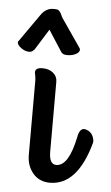

<svg xmlns="http://www.w3.org/2000/svg" viewBox="-88 -633 400 694"><g transform="rotate(5 111.5 -285.5)"><path d="M111 -338V-84Q111 -38 137 -38Q182 -38 204 -146Q211 -184 236 -174Q257 -166 262 -142Q264 -135 262 -128Q219 28 119 28Q81 28 58 1Q35 -26 35 -66V-333Q35 -344 33 -353.5Q31 -363 31 -365Q31 -382 57 -382Q81 -382 96 -369.5Q111 -357 111 -338ZM112 -571 178 -475Q186 -465 186 -460Q186 -451 173 -444Q160 -437 141 -437Q125 -437 119 -447L70 -523L27 -454Q18 -437 3 -437Q-11 -437 -25.5 -447.5Q-40 -458 -40 -468Q-40 -470 -38 -472L32 -572Q50 -599 78 -599Q87 -599 92 -598Q97 -597 101 -591.5Q105 -586 106 -584Q107 -582 112 -571Z"/></g></svg>

Font: Grand Hotel
Style: Regular
Weight: 400
Designer: Brian J. Bonislawsky & Jim Lyles for Astigmatic (AOETI)
Foundry: Astigmatic (AOETI)
Version: Version 001.000